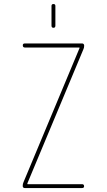

<svg xmlns="http://www.w3.org/2000/svg" viewBox="-20 -950 540 970"><path d="M98.6 -29.3 381.8 -707V-709Q381.8 -710 380.9 -710H105.5Q95.7 -710 95.2 -720.2Q94.7 -730.5 105.5 -730.5H394.5Q404.3 -730.5 405.3 -719.7Q405.3 -709 401.4 -701.2L118.2 -23.4V-21.5Q118.2 -20.5 119.1 -19.5H394.5Q404.3 -19.5 404.8 -9.8Q405.3 0 394.5 0H105.5Q95.7 0 94.7 -9.8Q94.7 -21.5 98.6 -29.3ZM240.2 -820.3V-919.9Q240.2 -929.7 250 -929.7Q259.8 -929.7 259.8 -919.9V-820.3Q259.8 -809.6 250 -809.6Q240.2 -809.6 240.2 -820.3Z"/></svg>

Font: Rounded Mgen+ 1mn thin
Style: Regular
Weight: 100
Designer: [Source Han Sans]
Ryoko NISHIZUKA  (kana & ideographs); Paul D. Hunt (Latin, Greek & Cyrillic); Wenlong ZHANG  (bopomofo
Version: Version 1.059.20150602